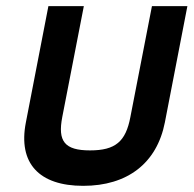

<svg xmlns="http://www.w3.org/2000/svg" viewBox="-20 -592 628 623"><path d="M64 -195C38 -62 107 11 250 11C393 11 489 -62 515 -195L588 -572H473L403 -212C388 -133 355 -104 272 -104C189 -104 167 -134 182 -212L252 -572H137Z"/></svg>

Font: Charger EcoBold
Style: Obl
Weight: 1000
Designer: Jasper
Foundry: Cannot Into Space Fonts
Version: Version 1.1